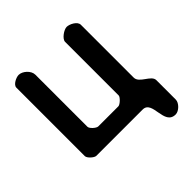

<svg xmlns="http://www.w3.org/2000/svg" viewBox="-228 -874 1215 1215"><g transform="rotate(-45 379.0 -267.0)"><path d="M127 -707C105 -707 60 -686 60 -660V-47C60 -29 95 3 113 3H527C615 3 550 173 653 173C683 173 720 136 720 107V-67C720 -113 630 -129 630 -180V-653C630 -684 581 -707 557 -707C532 -707 483 -673 483 -647V-167C483 -153 448 -120 433 -120H253C237 -120 203 -150 203 -167V-633C203 -670 161 -707 127 -707Z"/></g></svg>

Font: Asimov Print
Style: Regular
Weight: 500
Designer: Google
Version: Version 2.000980: 2014